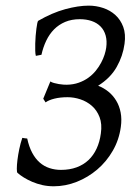

<svg xmlns="http://www.w3.org/2000/svg" viewBox="-20 -650 492 685"><path d="M159.7 -359.4Q164.6 -356 172.9 -353.8Q181.2 -351.6 189.7 -350.1Q198.2 -348.6 206.1 -348.1Q213.9 -347.7 218.3 -347.7Q241.7 -348.1 261 -355Q280.3 -361.8 295.4 -372.8Q310.5 -383.8 321.8 -397.7Q333 -411.6 340.8 -426.3Q348.6 -440.9 353 -454.8Q357.4 -468.8 358.9 -479.5Q362.3 -504.4 356.9 -523.4Q351.6 -542.5 338.9 -555.4Q326.2 -568.4 307.1 -575Q288.1 -581.5 264.6 -581.5Q235.4 -581.5 212.4 -571.8Q189.5 -562 172.9 -545.2Q156.2 -528.3 145 -504.9Q133.8 -481.4 127.9 -454.6L107.9 -450.7Q106 -457.5 105.7 -469.2Q105.5 -481 105.7 -494.6Q106 -508.3 107.2 -522.2Q108.4 -536.1 109.9 -547.9Q111.3 -559.6 113 -567.1Q114.7 -574.7 116.2 -575.7Q166 -604.5 212.6 -617.2Q259.3 -629.9 296.4 -629.9Q322.8 -629.9 347.9 -621.6Q373 -613.3 391.6 -596.4Q410.2 -579.6 419.7 -554Q429.2 -528.3 424.3 -493.7Q418.5 -450.2 396.2 -410.9Q374 -371.6 330.1 -344.2Q350.1 -336.4 366.7 -323Q383.3 -309.6 394.5 -291Q405.8 -272.5 410.4 -248.8Q415 -225.1 411.1 -197.3Q404.8 -150.9 382.3 -112.1Q359.9 -73.2 326.9 -45.2Q293.9 -17.1 253.7 -1.2Q213.4 14.6 171.9 14.6Q150.4 14.6 131.1 10.3Q111.8 5.9 95.2 -1.2Q78.6 -8.3 65.2 -16.6Q51.8 -24.9 42.5 -33.2Q40 -34.7 40 -47.6Q40 -60.5 42.2 -78.9Q44.4 -97.2 48.8 -118.4Q53.2 -139.6 59.6 -158.2Q64.5 -157.2 68.4 -156.7L77.1 -155.8Q83.5 -126 95 -104.7Q106.4 -83.5 121.8 -70.1Q137.2 -56.6 156.5 -50.3Q175.8 -43.9 197.3 -43.9Q228.5 -43.9 253.2 -53Q277.8 -62 295.7 -78.9Q313.5 -95.7 324.7 -119.9Q335.9 -144 339.8 -173.8Q344.7 -207.5 335.2 -232.2Q325.7 -256.8 307.6 -272.5Q289.6 -288.1 266.6 -295.7Q243.7 -303.2 221.2 -303.2Q194.8 -303.2 174.3 -298.1Q153.8 -293 142.6 -284.7L134.3 -297.9Z"/></svg>

Font: Gentium Plus CyrE
Style: Italic
Weight: 400
Italic angle: -8°
Designer: J. Victor Gaultney, Annie Olsen, Iska Routamaa, Becca Hirsbrunner
Foundry: SIL International
Version: Version 5.000